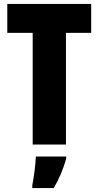

<svg xmlns="http://www.w3.org/2000/svg" viewBox="-20 -734 500 975"><path d="M315 0V-567H443V-714H17V-567H146V0ZM316 72V61H162C161 101 151 173 144 207V221H253C280 175 301 125 316 72Z"/></svg>

Font: Noto Sans Lao Looped ExtraCondensed Black
Style: Regular
Weight: 900
Width: 2
Designer: Mark Frömberg, Ben Mitchell
Foundry: The Fontpad Ltd
Version: Version 1.002